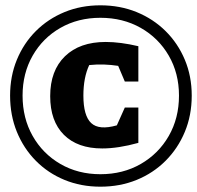

<svg xmlns="http://www.w3.org/2000/svg" viewBox="-20 -690 742 723"><path d="M358 13Q285 13 223 -12.5Q161 -38 115 -84.5Q69 -131 43.5 -193.5Q18 -256 18 -330Q18 -403 43.5 -465Q69 -527 115 -573Q161 -619 223 -644.5Q285 -670 358 -670Q432 -670 494.5 -644.5Q557 -619 603.5 -573Q650 -527 676 -465Q702 -403 702 -330Q702 -256 676 -193.5Q650 -131 603.5 -84.5Q557 -38 494.5 -12.5Q432 13 358 13ZM358 -34Q443 -34 510 -72.5Q577 -111 615.5 -178Q654 -245 654 -330Q654 -414 615.5 -480.5Q577 -547 510 -585Q443 -623 358 -623Q274 -623 207.5 -585Q141 -547 103 -480.5Q65 -414 65 -330Q65 -245 103 -178Q141 -111 207.5 -72.5Q274 -34 358 -34ZM365 -131Q272 -131 220.5 -182.5Q169 -234 169 -328Q169 -424 224.5 -478Q280 -532 378 -532Q433 -532 501 -516V-383H450L425 -442Q399 -446 372 -447Q345 -448 316 -445Q294 -398 294 -330Q294 -254 323.5 -226.5Q353 -199 420 -218L450 -285H501V-152Q425 -131 365 -131Z"/></svg>

Font: Piazzolla SC ExtraBold
Style: Italic
Weight: 800
Italic angle: -11.3°
Designer: Juan Pablo del Peral
Foundry: Huerta Tipografica
Version: Version 1.330